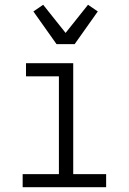

<svg xmlns="http://www.w3.org/2000/svg" viewBox="-20 -785 540 805"><path d="M75 0V-55H227V-465H89V-520H287V-55H425V0ZM217 -600 120 -737 161 -765 255 -647 349 -765 390 -737 293 -600Z"/></svg>

Font: Iosevka Term Curly Light
Style: Regular
Weight: 300
Designer: Belleve Invis
Foundry: Belleve Invis
Version: Version 32.3.0